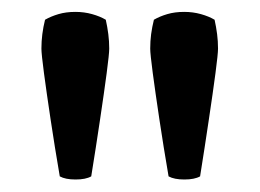

<svg xmlns="http://www.w3.org/2000/svg" viewBox="-20 -784 430 318"><path d="M228.8 -703.5Q228.8 -715.7 230.3 -727.4Q231.9 -739.2 234.9 -751.3Q244.5 -756.9 257 -760.6Q269.5 -764.3 285.1 -764.3Q299.6 -764.3 312.8 -760.6Q326 -756.9 335.4 -751.3Q338.1 -739.2 339.6 -727.4Q341.1 -715.7 341.1 -703.5Q341.1 -694.8 336.9 -663Q332.7 -631.2 325.9 -585.9Q319.2 -540.6 311.4 -491.9Q302.2 -486.7 285.3 -486.7Q268.5 -486.7 259.2 -491.9Q250.8 -540.9 244 -586.2Q237.2 -631.5 233 -663.1Q228.8 -694.8 228.8 -703.5ZM48.6 -703.5Q48.6 -715.7 50.1 -727.4Q51.6 -739.2 54.6 -751.3Q64.3 -756.9 76.8 -760.6Q89.3 -764.3 104.9 -764.3Q119.4 -764.3 132.6 -760.6Q145.8 -756.9 155.2 -751.3Q157.9 -739.2 159.4 -727.4Q160.9 -715.7 160.9 -703.5Q160.9 -694.8 156.7 -663Q152.5 -631.2 145.7 -585.9Q139 -540.6 131.1 -491.9Q122 -486.7 105.1 -486.7Q88.3 -486.7 79 -491.9Q70.6 -540.9 63.8 -586.2Q57 -631.5 52.8 -663.1Q48.6 -694.8 48.6 -703.5Z"/></svg>

Font: Signika SC
Style: Regular
Weight: 300
Designer: Anna Giedryś
Foundry: Anna Giedryś
Version: Version 2.000